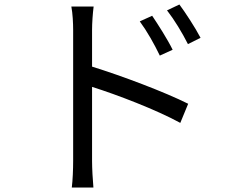

<svg xmlns="http://www.w3.org/2000/svg" viewBox="-20 -790 1040 853"><path d="M656 -720 601 -695C634 -650 665 -595 690 -543L747 -569C724 -616 681 -683 656 -720ZM777 -770 722 -744C756 -700 788 -647 815 -594L871 -622C847 -668 803 -735 777 -770ZM305 -75C305 -38 303 11 299 43H395C392 11 389 -43 389 -75V-404C500 -369 673 -303 781 -244L816 -329C710 -382 521 -453 389 -494V-657C389 -687 392 -730 396 -761H297C303 -730 305 -685 305 -657Z"/></svg>

Font: Source Han Sans TC
Style: Regular
Weight: 400
Designer: Ryoko NISHIZUKA 西塚涼子 (kana, bopomofo & ideographs); Paul D. Hunt (Latin, Greek & Cyrillic); Sandoll Communications 산돌커뮤니
Foundry: Adobe
Version: Version 2.002;hotconv 1.0.116;makeotfexe 2.5.65601